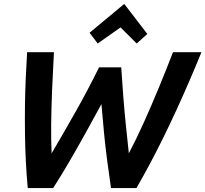

<svg xmlns="http://www.w3.org/2000/svg" viewBox="-20 -959 1047 979"><path d="M121.5 0Q115.2 -67.2 111.8 -136.5Q108.2 -205.8 107.4 -275.9Q106.5 -346 107.2 -415.9Q108 -485.8 111.1 -555.4Q114.2 -625 118.2 -693H255Q249.8 -599.2 245.8 -504.1Q241.8 -409 240.9 -324.5Q240 -240 243.2 -177Q274.2 -229.8 306.5 -285.8Q338.8 -341.8 370.4 -398Q402 -454.2 431.1 -509.6Q460.2 -565 485.2 -615.8H598.2Q602 -551.8 608.1 -473.2Q614.2 -394.8 622.1 -317.5Q630 -240.2 637 -177.2Q674 -247.5 712.8 -333.2Q751.5 -419 789.6 -511.4Q827.8 -603.8 862.2 -693H1007.2Q976 -616 944.2 -542.9Q912.5 -469.8 880.1 -399.1Q847.8 -328.5 814.5 -260.8Q781.2 -193 746.6 -128Q712 -63 675.8 0H546Q535.5 -73 526.4 -141.5Q517.2 -210 510.5 -280.5Q503.8 -351 497.2 -428.2Q456.8 -353.8 416.8 -281.5Q376.8 -209.2 336.1 -139.4Q295.5 -69.5 251 0ZM478.2 -737.2 436.8 -792 613.5 -939 731.2 -785.8 677 -737.2 594.5 -819.2Z"/></svg>

Font: Ubuntu Sans
Style: Italic
Weight: 400
Italic angle: -13.5°
Designer: Dalton Maag Ltd
Foundry: Dalton Maag Ltd
Version: Version 1.006